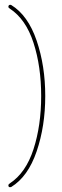

<svg xmlns="http://www.w3.org/2000/svg" viewBox="-20 -645 259 802"><path d="M27 136Q25 137 22 137Q15 137 15 129Q15 125 21 121Q88 77 120 -22Q152 -121 152 -244Q152 -367 120 -466Q88 -565 21 -609Q15 -613 15 -616Q15 -625 23 -625Q25 -625 27 -624Q97 -581 133 -475.5Q169 -370 169 -244Q169 -118 133 -12.5Q97 93 27 136Z"/></svg>

Font: Flamenco Light
Style: Regular
Weight: 300
Designer: Luciano Vergara
Foundry: Luciano Vergara
Version: Version 1.003